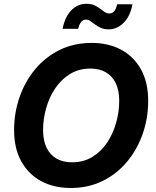

<svg xmlns="http://www.w3.org/2000/svg" viewBox="-20 -959 806 990"><path d="M344.7 10.3Q257.8 10.3 192.1 -25.1Q126.5 -60.5 89.6 -127.2Q52.7 -193.8 52.7 -288.1Q52.7 -377 80.8 -458Q108.9 -539.1 161.4 -602.1Q213.9 -665 287.6 -701.4Q361.3 -737.8 452.6 -737.8Q539.1 -737.8 604.7 -702.6Q670.4 -667.5 707.3 -600.6Q744.1 -533.7 744.1 -439Q744.1 -349.6 715.8 -268.8Q687.5 -188 635 -125Q582.5 -62 509 -25.9Q435.5 10.3 344.7 10.3ZM351.1 -122.1Q410.6 -122.1 456.3 -149.9Q502 -177.7 532.7 -224.4Q563.5 -271 579.1 -326.9Q594.7 -382.8 594.7 -439Q594.7 -493.7 576.7 -530.5Q558.6 -567.4 525.4 -586.4Q492.2 -605.5 446.8 -605.5Q386.7 -605.5 341.1 -577.4Q295.4 -549.3 264.4 -502.9Q233.4 -456.5 217.8 -400.6Q202.1 -344.7 202.1 -288.6Q202.1 -234.4 220.2 -197.3Q238.3 -160.2 271.7 -141.1Q305.2 -122.1 351.1 -122.1ZM540.5 -807.6Q517.1 -807.6 500.2 -815.2Q483.4 -822.8 470.2 -832.8Q457 -842.8 446 -850.3Q435.1 -857.9 423.3 -857.9Q407.7 -857.9 397.7 -844.7Q387.7 -831.5 383.3 -810.5H302.7Q314.9 -872.6 347.9 -906Q380.9 -939.5 425.8 -939.5Q449.7 -939.5 466.3 -931.9Q482.9 -924.3 495.6 -914.6Q508.3 -904.8 519.5 -897.2Q530.8 -889.6 543 -889.6Q560.1 -889.6 569.3 -901.6Q578.6 -913.6 584 -937H663.1Q651.4 -875 617.4 -841.3Q583.5 -807.6 540.5 -807.6Z"/></svg>

Font: Inter 18pt
Style: Bold Italic
Weight: 700
Italic angle: -9.3988°
Designer: Rasmus Andersson
Foundry: rsms
Version: Version 4.001;git-66647c0bb